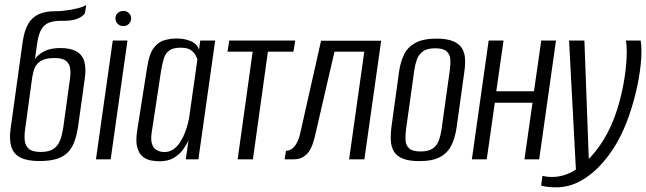

<svg xmlns="http://www.w3.org/2000/svg" viewBox="-20 -664 2693 800"><path d="M142.9 7Q94.6 7 66.1 -7.1Q37.6 -21.1 27.7 -50.9Q17.8 -80.7 24.1 -127.4L74.2 -487.9Q81.2 -537.5 98.2 -565.4Q115.2 -593.4 142.5 -605.3Q169.7 -617.2 208.2 -617.2Q224.2 -617.2 241.1 -618.8Q258 -620.5 273.7 -623.1Q289.5 -625.8 303.1 -629.3Q316.7 -632.8 325.9 -636.4Q335 -640 338.9 -643.8Q338.3 -636.9 337.4 -629.5Q336.5 -622.1 334.5 -612.4Q333.6 -602.5 311.8 -590.2Q290 -577.9 249.5 -577.3H233.8Q205.6 -577.3 185.7 -570.1Q165.7 -562.9 154 -544.3Q142.2 -525.8 136.4 -492.8L125.5 -418Q138 -436.3 163.9 -450Q189.9 -463.8 231.2 -463.8Q273.3 -463.8 297.8 -450.3Q322.3 -436.7 330.9 -409Q339.6 -381.2 333.3 -336.9L306 -141.2Q300.1 -99.8 289.1 -71.6Q278.1 -43.4 259.2 -25.9Q240.2 -8.4 211.9 -0.7Q183.6 7 142.9 7ZM149.8 -30.9Q185 -30.9 203.6 -44Q222.2 -57.2 230.5 -79.5Q238.8 -101.8 243 -128.5L270.7 -329.6Q274.9 -355.1 272.8 -375.8Q270.7 -396.6 256.3 -409.4Q241.9 -422.2 206.7 -422.2Q177.1 -422.2 159 -414.3Q140.9 -406.4 132 -393.7Q123.1 -380.9 119.7 -367.2Q116.2 -353.5 114.2 -341.7L85.1 -128.5Q80.9 -101.8 83 -79.5Q85.1 -57.2 100 -44Q114.9 -30.9 149.8 -30.9Z M379.8 0 449.8 -495H511.1L441.1 0ZM493.9 -555.2Q480.2 -555.2 470.6 -564.6Q461.1 -574 461.1 -587.3Q461.1 -600.6 470.6 -609.5Q480.2 -618.4 493.9 -618.4Q507.7 -618.4 517 -609.5Q526.4 -600.6 526.4 -587.3Q526.4 -574 517 -564.6Q507.7 -555.2 493.9 -555.2Z M644.3 8Q630.1 8 611.1 4.9Q592.1 1.8 576.2 -10.1Q560.2 -22 552.3 -48.1Q544.4 -74.2 551.7 -121L593.5 -386Q601.9 -440.7 621.4 -465.5Q640.9 -490.3 666.2 -496.9Q691.5 -503.6 716.6 -503.6Q749.5 -503.6 775.8 -492.1Q802.2 -480.5 809.2 -456.2L814.2 -495H876.6L806.6 0H754L765.5 -79.8Q757.5 -61.3 742.8 -41Q728.1 -20.7 704.3 -6.3Q680.4 8 644.3 8ZM664.5 -30.4Q686.9 -30.4 703.7 -42.8Q720.5 -55.2 732.3 -74.2Q744.1 -93.2 751.8 -114.2Q759.5 -135.2 763.7 -152.7Q767.9 -170.2 768.9 -179.3L802.6 -417.1Q800.6 -422.4 795 -433.7Q789.5 -445 775.4 -455.1Q761.4 -465.3 731.8 -465.3Q701 -465.3 685.1 -453.4Q669.2 -441.6 662.8 -420.8Q656.4 -399.9 651.6 -371.8L611.9 -110.9Q608.1 -83.5 612.6 -67Q617.1 -50.4 626.6 -42.9Q636.2 -35.4 646.6 -32.9Q657.1 -30.4 664.5 -30.4Z M970.2 0 1032.8 -448.8H927.8L935.3 -495H1210.2L1202.7 -448.8H1096.3L1033.8 0Z M1166.1 0 1171.4 -35.6Q1184.8 -35.6 1196.4 -43.9Q1207.9 -52.2 1216.9 -68.9Q1225.9 -85.7 1231.3 -110.4L1317.8 -494.3H1568.2L1498.2 0H1434.6L1497.8 -448.7H1373.7L1291.3 -92.5Q1288 -80.2 1282.9 -64.3Q1277.7 -48.5 1268.2 -33.8Q1258.7 -19.2 1242.3 -9.6Q1226 0 1201 0Z M1727.3 7.3Q1685.2 7.3 1659.9 -2.6Q1634.6 -12.5 1622.4 -31.1Q1610.3 -49.7 1608.6 -76.6Q1606.9 -103.6 1611.4 -138L1643.4 -369.4Q1649.2 -407.7 1664.1 -437.9Q1679 -468 1711 -485.5Q1742.9 -503 1799.3 -503Q1841.3 -503 1866.6 -492.8Q1891.9 -482.6 1903.8 -464.5Q1915.6 -446.3 1917.4 -422.2Q1919.2 -398 1915.3 -369.4L1883.3 -138.2Q1877.3 -92.4 1861.5 -59.8Q1845.7 -27.1 1814.1 -9.9Q1782.5 7.3 1727.3 7.3ZM1732.5 -32.9Q1766.7 -32.9 1784.2 -46Q1801.8 -59.2 1809.2 -80.5Q1816.6 -101.7 1819.7 -124.8L1854.2 -371.6Q1857.6 -395 1856.4 -415.7Q1855.3 -436.5 1841.5 -449.7Q1827.7 -462.8 1793.5 -462.8Q1759.3 -462.8 1741.7 -449.7Q1724.2 -436.5 1716.9 -415.7Q1709.7 -395 1706.2 -371.6L1671.8 -124.8Q1668.7 -101.7 1669.7 -80.5Q1670.7 -59.2 1684.5 -46Q1698.3 -32.9 1732.5 -32.9Z M1946.1 0 2016.1 -495H2078.1L2047.8 -283.8H2204.9L2235.2 -495H2296.6L2226.6 0H2165.2L2198.8 -235.9H2041.8L2008.1 0Z M2296.8 116.6Q2279.1 116.6 2262.8 114.7Q2246.5 112.8 2234.7 109.4L2240.1 68.7Q2248.2 70.7 2257.8 72Q2267.3 73.3 2280.4 73.3Q2330.5 73.3 2376.2 44.6Q2421.8 16 2460.3 -32.2Q2498.9 -80.4 2525 -138.5Q2545.3 -182.9 2560.1 -236.8Q2575 -290.7 2583.2 -346.1Q2591.4 -401.4 2591.4 -449.4Q2591.4 -464.8 2590.4 -476.5Q2589.4 -488.1 2587.4 -495H2649.4Q2652.7 -477.3 2652.7 -452.3Q2652.7 -401.1 2641.7 -338.5Q2630.7 -276 2611.2 -213.1Q2591.8 -150.2 2565.8 -97.9Q2536.8 -39.4 2495.2 9.4Q2453.7 58.2 2403.5 87.4Q2353.4 116.6 2296.8 116.6ZM2380.3 55.3 2351.1 -495H2415L2434.5 30.7Z"/></svg>

Font: Alumni Sans Thin
Style: Italic
Weight: 100
Italic angle: -8°
Designer: Robert E. Leuschke
Foundry: Robert E. Leuschke
Version: Version 1.016